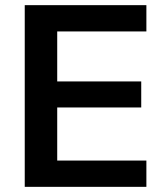

<svg xmlns="http://www.w3.org/2000/svg" viewBox="-20 -725 629 745"><path d="M76 0V-705H548V-603H202V-409H528V-308H202V-102H548V0Z"/></svg>

Font: wassup Sans
Style: Bold
Weight: 700
Version: Version 2.001